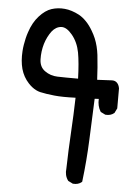

<svg xmlns="http://www.w3.org/2000/svg" viewBox="-56 -833 611 883"><g transform="rotate(5 250.0 -391.5)"><path d="M313 7.3 293.5 -2.4 292 -3.4 291 -4.4Q274.4 -27.3 278.3 -59.1Q280.3 -144 285.2 -227.1Q290 -306.6 292 -387.2Q230.5 -384.8 193.8 -388.7Q155.3 -392.6 127.4 -398.9Q117.7 -401.4 108.4 -406Q99.1 -410.6 90.3 -417.5Q81.5 -424.3 72.8 -433.6Q47.4 -460.9 37.1 -497.6Q27.3 -533.7 30.3 -579.1Q31.2 -594.2 33.7 -609.1Q36.1 -624 39.6 -638.9Q43 -653.8 48.3 -668.9Q63 -713.9 90.3 -744.1Q117.7 -774.4 146.5 -783.7Q175.3 -793 207.3 -790Q239.3 -787.1 274.4 -768.6Q292 -758.8 308.3 -741.9Q324.7 -725.1 338.9 -700.7Q348.6 -684.6 356 -667Q363.3 -649.4 367.9 -630.6Q372.6 -611.8 375 -591.8Q381.3 -535.6 383.8 -478L451.7 -481.4Q466.3 -481.9 475.3 -472.9Q484.4 -463.9 487.3 -447.3V-446.8V-446.3V-356.4V-355L486.8 -354L477.1 -334.5L476.6 -333L475.6 -332.5Q460 -319.3 436 -321.3H435.1L434.1 -321.8L414.6 -331.5L413.1 -332.5L412.1 -334Q397 -358.4 398.9 -391.1L379.9 -390.1Q376 -294.9 372.1 -201.2Q370.1 -152.3 366.2 -104Q362.3 -55.7 356.4 -7.3L356 -4.9L354.5 -3.4Q338.9 9.8 314.9 7.8H314ZM295.9 -475.6Q293.5 -549.3 285.2 -595.2Q276.4 -642.1 249.5 -674.8Q223.1 -707 198.7 -705.6Q173.8 -704.1 155.3 -680.7Q136.2 -655.3 125.5 -621.1Q115.2 -585.9 116.2 -548.8Q117.2 -513.7 142.1 -496.1Q168 -477.5 200.2 -476.6Q216.3 -476.1 240.5 -475.8Q264.6 -475.6 295.9 -475.6Z"/></g></svg>

Font: NaikaiFont
Style: SemiBold
Weight: 600
Version: Version 1.89